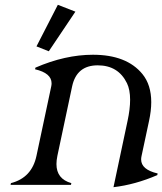

<svg xmlns="http://www.w3.org/2000/svg" viewBox="-20 -777 683 807"><path d="M24.4 0 25.9 -7.3Q113.8 -29.8 133.3 -122.1L195.3 -413.6Q196.8 -420.4 196.8 -426.8Q196.8 -469.7 127.4 -485.8L128.9 -492.7Q253.9 -546.9 370.6 -546.9Q512.2 -546.9 578.6 -465.8Q615.7 -420.4 615.7 -347.7Q615.7 -311.5 606.4 -268.6L574.7 -120.1Q573.2 -113.3 573.2 -106.9Q573.2 -64 642.6 -47.9L641.1 -41Q548.8 -1 457 9.8L516.1 -268.6Q526.9 -318.8 526.9 -357.4Q526.9 -399.9 513.7 -427.2Q477.1 -502.4 390.6 -502.4Q302.2 -502.4 283.2 -414.1L221.2 -122.1Q217.3 -103 217.3 -87.4Q217.3 -24.9 279.8 -7.3L278.3 0ZM223.1 -756.8 296.9 -728 185.1 -561.5 133.3 -582Z"/></svg>

Font: Modern Antiqua
Style: Book Oblique
Weight: 400
Italic angle: -12°
Designer: Wojciech Kalinowski "wmk69" (wmk69@o2.pl)
Foundry: Wojciech Kalinowski "wmk69" (wmk69@o2.pl)
Version: Version 3.1.0; 2021-05-28